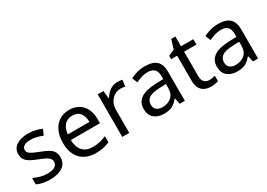

<svg xmlns="http://www.w3.org/2000/svg" viewBox="1 -1371 2917 2094"><g transform="rotate(-30 1459.5 -324.5)"><path d="M434 -148Q434 -70 376 -30Q318 10 220 10Q164 10 123.5 1Q83 -8 52 -24V-104Q84 -88 129.5 -74.5Q175 -61 222 -61Q289 -61 319 -82.5Q349 -104 349 -140Q349 -160 338 -176Q327 -192 298.5 -208Q270 -224 217 -244Q165 -264 128 -284Q91 -304 71 -332Q51 -360 51 -404Q51 -472 106.5 -509Q162 -546 252 -546Q301 -546 343.5 -536.5Q386 -527 423 -510L393 -440Q359 -454 322 -464Q285 -474 246 -474Q192 -474 163.5 -456.5Q135 -439 135 -409Q135 -387 148 -371.5Q161 -356 191.5 -341.5Q222 -327 273 -307Q324 -288 360 -268Q396 -248 415 -219.5Q434 -191 434 -148Z M771 -546Q840 -546 889.5 -516Q939 -486 965.5 -431.5Q992 -377 992 -304V-251H625Q627 -160 671.5 -112.5Q716 -65 796 -65Q847 -65 886.5 -74.5Q926 -84 968 -102V-25Q927 -7 887 1.5Q847 10 792 10Q716 10 657.5 -21Q599 -52 566.5 -113.5Q534 -175 534 -264Q534 -352 563.5 -415Q593 -478 646.5 -512Q700 -546 771 -546ZM770 -474Q707 -474 670.5 -433.5Q634 -393 627 -321H900Q899 -389 868 -431.5Q837 -474 770 -474Z M1378 -546Q1393 -546 1410.5 -544.5Q1428 -543 1441 -540L1430 -459Q1417 -462 1401.5 -464Q1386 -466 1372 -466Q1331 -466 1295 -443.5Q1259 -421 1237.5 -380.5Q1216 -340 1216 -286V0H1128V-536H1200L1210 -438H1214Q1240 -482 1281 -514Q1322 -546 1378 -546Z M1724 -545Q1822 -545 1869 -502Q1916 -459 1916 -365V0H1852L1835 -76H1831Q1796 -32 1757.5 -11Q1719 10 1651 10Q1578 10 1530 -28.5Q1482 -67 1482 -149Q1482 -229 1545 -272.5Q1608 -316 1739 -320L1830 -323V-355Q1830 -422 1801 -448Q1772 -474 1719 -474Q1677 -474 1639 -461.5Q1601 -449 1568 -433L1541 -499Q1576 -518 1624 -531.5Q1672 -545 1724 -545ZM1750 -259Q1650 -255 1611.5 -227Q1573 -199 1573 -148Q1573 -103 1600.5 -82Q1628 -61 1671 -61Q1739 -61 1784 -98.5Q1829 -136 1829 -214V-262Z M2261 -62Q2281 -62 2302 -65.5Q2323 -69 2336 -73V-6Q2322 1 2296 5.5Q2270 10 2246 10Q2204 10 2168.5 -4.5Q2133 -19 2111 -55Q2089 -91 2089 -156V-468H2013V-510L2090 -545L2125 -659H2177V-536H2332V-468H2177V-158Q2177 -109 2200.5 -85.5Q2224 -62 2261 -62Z M2646 -545Q2744 -545 2791 -502Q2838 -459 2838 -365V0H2774L2757 -76H2753Q2718 -32 2679.5 -11Q2641 10 2573 10Q2500 10 2452 -28.5Q2404 -67 2404 -149Q2404 -229 2467 -272.5Q2530 -316 2661 -320L2752 -323V-355Q2752 -422 2723 -448Q2694 -474 2641 -474Q2599 -474 2561 -461.5Q2523 -449 2490 -433L2463 -499Q2498 -518 2546 -531.5Q2594 -545 2646 -545ZM2672 -259Q2572 -255 2533.5 -227Q2495 -199 2495 -148Q2495 -103 2522.5 -82Q2550 -61 2593 -61Q2661 -61 2706 -98.5Q2751 -136 2751 -214V-262Z"/></g></svg>

Font: Noto Sans Wancho
Style: Regular
Weight: 400
Designer: Monotype Design Team
Foundry: Monotype Imaging Inc.
Version: Version 2.001; ttfautohint (v1.8.4.7-5d5b)